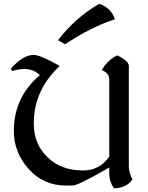

<svg xmlns="http://www.w3.org/2000/svg" viewBox="-20 -969 777 1010"><path d="M554.7 -145V-551.3Q554.7 -585 515.1 -600.1Q547.9 -655.3 597.2 -677.7Q657.7 -648.4 657.7 -621.6V-89.8Q657.7 -63.5 676.8 -24.4Q643.1 21 579.1 21.5Q554.7 -16.1 554.7 -53.2V-87.9Q391.1 6.8 362.8 6.8H324.7Q208 6.8 130.4 -80.6Q52.7 -168 52.7 -279.3Q52.7 -458.5 189.9 -573.7Q157.2 -606 107.9 -606Q79.1 -606 43.5 -595.2L37.1 -607.4Q100.1 -680.2 157.7 -680.2Q191.4 -680.2 294.4 -622.1Q157.7 -495.6 157.7 -319.3Q157.7 -210.9 230 -141.6Q302.2 -72.3 416.5 -72.3Q504.4 -72.3 554.7 -145ZM322.3 -736.3 285.6 -757.8Q376.5 -876.5 501.5 -948.7Q563.5 -929.7 584.5 -867.7Q462.4 -828.6 322.3 -736.3Z"/></svg>

Font: Balgruf
Style: Regular
Weight: 500
Designer: Paul James MIller
Foundry: High-Logic / Made with FontCreator
Version: Version 1.201;March 28, 2021;FontCreator 13.0.0.2683 64-bit